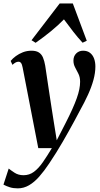

<svg xmlns="http://www.w3.org/2000/svg" viewBox="-60 -814 564 1081"><path d="M67.5 -433.5Q64 -452 58.5 -459.2Q53 -466.5 44.5 -466.5Q35.5 -466.5 27.5 -462Q19.5 -457.5 10 -449L0 -471Q11.5 -485 29 -498Q46.5 -511 69 -519.8Q91.5 -528.5 117.5 -528.5Q143 -528.5 158.5 -518.8Q174 -509 182 -490Q190 -471 194.5 -444.5Q199.5 -411 205.5 -371Q211.5 -331 218 -288Q224.5 -245 231 -203Q237.5 -161 243.5 -123.5L259.5 -24L310 -122.5Q332 -165.5 347.2 -199.5Q362.5 -233.5 372.2 -261Q382 -288.5 386.5 -311.2Q391 -334 391 -353.5Q391 -379.5 381.5 -398.5Q372 -417.5 362.8 -434.8Q353.5 -452 353.5 -473Q353.5 -497.5 369 -513Q384.5 -528.5 407.5 -528.5Q432 -528.5 447.2 -516.2Q462.5 -504 469.8 -484Q477 -464 477 -439.5Q477 -403.5 466 -363.5Q455 -323.5 435.5 -280.8Q416 -238 390.5 -192.5Q375.5 -163.5 359.5 -134.2Q343.5 -105 327 -75.2Q310.5 -45.5 293 -15.5Q275.5 14.5 256.8 44.8Q238 75 217.5 105.5Q189 148.5 161 180.2Q133 212 103.2 229.2Q73.5 246.5 40 246.5Q15 246.5 -4.2 240.5Q-23.5 234.5 -40.5 225.5L-11 135Q0 144 21.5 158.2Q43 172.5 72.5 172.5Q105.5 172.5 131.2 153.2Q157 134 181 99.5Q205 65 232 20H155.5ZM140.5 -573 117.5 -587.5 276 -794.5H350L428.5 -584.5L405 -573.5Q378.5 -602 352.5 -635.5Q326.5 -669 300 -705Q267.5 -671.5 227.2 -638.5Q187 -605.5 140.5 -573Z"/></svg>

Font: Merriweather 120pt SemiBold
Style: Italic
Weight: 600
Italic angle: -7.8°
Version: Version 2.101